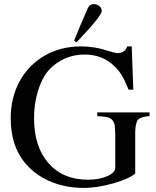

<svg xmlns="http://www.w3.org/2000/svg" viewBox="-20 -902 762 936"><path d="M709 -354V-335.9Q666 -333 653.3 -318.8Q640.6 -304.7 639.2 -258.8V-56.2Q608.9 -29.8 531 -7.8Q453.1 14.2 388.2 14.2Q305.7 14.2 235.1 -13.4Q164.6 -41 115.2 -92.8Q32.2 -180.2 32.2 -325.2Q32.2 -426.3 75.9 -506.1Q119.6 -585.9 198 -630.9Q276.4 -675.8 375 -675.8Q443.4 -675.8 511.2 -652.8Q541.5 -643.1 555.2 -643.1Q570.8 -643.1 583.3 -651.9Q595.7 -660.6 600.1 -675.8H622.1L629.9 -464.8H606.9Q588.4 -510.7 573.5 -535.2Q558.6 -559.6 536.1 -581.1Q478 -636.2 392.1 -636.2Q341.3 -636.2 296.1 -616.5Q251 -596.7 217.8 -560.1Q185.1 -523.4 165.5 -460.2Q146 -397 146 -326.2Q146 -186.5 216.6 -106.2Q287.1 -25.9 409.2 -25.9Q463.9 -25.9 502.9 -43.2Q542 -60.5 542 -85V-247.1Q541 -277.8 538.8 -292.7Q536.6 -307.6 526.4 -317.9Q516.1 -328.1 501 -331.1Q485.8 -334 454.1 -335.9V-354ZM476.1 -848.1Q476.1 -833 422.9 -771.5Q388.2 -733.4 353 -695.3L341.3 -704.1Q362.8 -758.8 409.2 -864.7Q418 -882.3 439.5 -881.8Q453.1 -881.8 464.6 -872.1Q476.1 -862.3 476.1 -848.1Z"/></svg>

Font: Accordance
Style: Regular
Weight: 400
Version: Version 1.1 (build May 11, 2018) Miklal Software Solutions, 